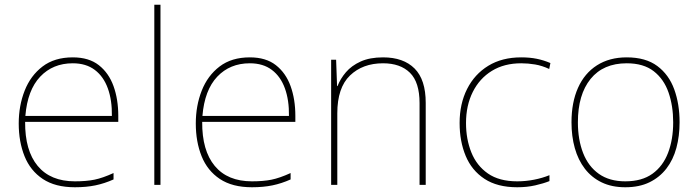

<svg xmlns="http://www.w3.org/2000/svg" viewBox="-20 -780 2947 810"><path d="M287 -538Q355 -538 397 -505Q439 -472 459 -416.5Q479 -361 479 -291V-266H86Q85 -145 139 -80Q193 -15 296 -15Q344 -15 378.5 -22Q413 -29 459 -50V-23Q421 -6 382.5 2Q344 10 296 10Q213 10 160.5 -25Q108 -60 83.5 -121Q59 -182 59 -259Q59 -334 84 -397.5Q109 -461 159.5 -499.5Q210 -538 287 -538ZM287 -513Q203 -513 149.5 -456.5Q96 -400 87 -291H452Q453 -357 435 -407Q417 -457 380 -485Q343 -513 287 -513Z M657 0H631V-760H657Z M1034 -538Q1102 -538 1144 -505Q1186 -472 1206 -416.5Q1226 -361 1226 -291V-266H833Q832 -145 886 -80Q940 -15 1043 -15Q1091 -15 1125.5 -22Q1160 -29 1206 -50V-23Q1168 -6 1129.5 2Q1091 10 1043 10Q960 10 907.5 -25Q855 -60 830.5 -121Q806 -182 806 -259Q806 -334 831 -397.5Q856 -461 906.5 -499.5Q957 -538 1034 -538ZM1034 -513Q950 -513 896.5 -456.5Q843 -400 834 -291H1199Q1200 -357 1182 -407Q1164 -457 1127 -485Q1090 -513 1034 -513Z M1596 -538Q1682 -538 1729 -491Q1776 -444 1776 -346V0H1750V-345Q1750 -433 1709.5 -473Q1669 -513 1596 -513Q1510 -513 1456.5 -461.5Q1403 -410 1403 -302V0H1377V-528H1398L1402 -417H1404Q1416 -448 1439.5 -475.5Q1463 -503 1501.5 -520.5Q1540 -538 1596 -538Z M2162 10Q2078 10 2024 -25.5Q1970 -61 1944.5 -122.5Q1919 -184 1919 -261Q1919 -342 1950.5 -404.5Q1982 -467 2040 -502.5Q2098 -538 2179 -538Q2215 -538 2244.5 -532Q2274 -526 2302 -514L2297 -489Q2267 -503 2237.5 -508Q2208 -513 2179 -513Q2107 -513 2055 -481Q2003 -449 1974.5 -392Q1946 -335 1946 -261Q1946 -193 1968.5 -137Q1991 -81 2038.5 -48Q2086 -15 2162 -15Q2198 -15 2233.5 -22Q2269 -29 2298 -41V-16Q2273 -6 2238 2Q2203 10 2162 10Z M2847 -264Q2847 -206 2833.5 -156Q2820 -106 2791.5 -69Q2763 -32 2720 -11Q2677 10 2618 10Q2561 10 2518.5 -10.5Q2476 -31 2447.5 -68Q2419 -105 2405 -155Q2391 -205 2391 -264Q2391 -348 2418.5 -409.5Q2446 -471 2498.5 -504.5Q2551 -538 2624 -538Q2704 -538 2753 -501.5Q2802 -465 2824.5 -403Q2847 -341 2847 -264ZM2418 -264Q2418 -191 2440 -134.5Q2462 -78 2506.5 -46.5Q2551 -15 2618 -15Q2688 -15 2732.5 -47Q2777 -79 2798.5 -135.5Q2820 -192 2820 -264Q2820 -333 2800.5 -389.5Q2781 -446 2738 -479.5Q2695 -513 2624 -513Q2525 -513 2471.5 -447Q2418 -381 2418 -264Z"/></svg>

Font: Noto Sans Hebrew Thin Thin
Style: Regular
Weight: 250
Version: Version 3.001